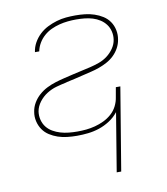

<svg xmlns="http://www.w3.org/2000/svg" viewBox="-83 -608 766 882"><g transform="rotate(-10 300.0 -166.5)"><path d="M390 205 435 -68Q418 -46 394 -30.5Q370 -15 344.5 -6.5Q319 2 292.5 5Q266 8 240 8Q218 8 195 5.5Q172 3 151.5 -4Q131 -11 113 -22.5Q95 -34 83 -51.5Q71 -69 66 -91Q61 -113 65 -135Q68 -156 79.5 -175.5Q91 -195 108 -210Q125 -225 145 -235Q165 -245 186 -251.5Q207 -258 228 -263Q249 -268 270 -273Q291 -278 312 -282.5Q333 -287 354 -292Q375 -297 396 -304.5Q417 -312 435 -325.5Q453 -339 466 -358Q479 -377 482 -398Q485 -417 480.5 -436Q476 -455 465 -469.5Q454 -484 438.5 -494Q423 -504 405 -509.5Q387 -515 367.5 -517Q348 -519 328 -519Q309 -519 289 -517Q269 -515 249.5 -510Q230 -505 211.5 -496.5Q193 -488 177 -474Q161 -460 150.5 -442Q140 -424 136 -404H116Q119 -427 130.5 -447.5Q142 -468 159 -484Q176 -500 197 -510.5Q218 -521 240 -527.5Q262 -534 284 -536Q306 -538 328 -538Q351 -538 373 -535.5Q395 -533 416 -526Q437 -519 455 -507.5Q473 -496 485 -478.5Q497 -461 501.5 -439Q506 -417 502 -395Q499 -375 489 -356.5Q479 -338 464 -323.5Q449 -309 430.5 -299Q412 -289 392.5 -282Q373 -275 353.5 -270.5Q334 -266 314 -261Q294 -256 274.5 -251.5Q255 -247 236 -243L234 -242Q210 -237 186.5 -230.5Q163 -224 141.5 -210.5Q120 -197 104.5 -176.5Q89 -156 85 -133Q82 -113 87 -93.5Q92 -74 103.5 -59.5Q115 -45 131.5 -35.5Q148 -26 166.5 -20.5Q185 -15 205 -13Q225 -11 245 -11Q266 -11 286.5 -13Q307 -15 328 -20.5Q349 -26 369 -35.5Q389 -45 406 -60Q423 -75 433 -95Q443 -115 446 -136L454 -181H475L411 205Z"/></g></svg>

Font: Iosevka Curly Thin Extended
Style: Italic
Weight: 100
Width: 7
Italic angle: -9°
Monospace: yes
Designer: Belleve Invis
Foundry: Belleve Invis
Version: Version 11.1.0; ttfautohint (v1.8.3)